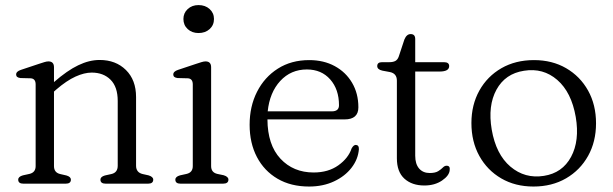

<svg xmlns="http://www.w3.org/2000/svg" viewBox="-20 -706 2358 738"><path d="M187.5 -447.5V-390.5Q238.5 -435 280.8 -455.2Q323 -475.5 363 -475.5Q425 -475.5 464 -437Q503 -398.5 503 -333V-69Q503 -43 528.5 -37L551 -32Q569 -26.5 569 -15.5Q569 0 549 0H386.5Q366 0 366 -15.5Q366 -26.5 383 -31.5L408 -37Q432.5 -42.5 432.5 -69V-318Q432.5 -372 405 -399.5Q377.5 -427 332.5 -427Q304 -427 270 -411.5Q236 -396 196.5 -362L187.5 -354V-67.5Q187.5 -42.5 211.5 -37L235.5 -31.5Q252.5 -26.5 252.5 -15.5Q252.5 0 232.5 0H70Q50 0 50 -15.5Q50 -27 68 -32L93 -37.5Q117 -43 117 -67.5V-381.5Q117 -403.5 98.5 -405L58.5 -406Q42 -408 42 -419.5Q42 -431.5 60.5 -437.5L129.5 -460.5Q141.5 -464.5 150.5 -467.2Q159.5 -470 166 -470Q187.5 -470 187.5 -447.5Z M743 -579Q718 -579 701.5 -594.2Q685 -609.5 685 -633Q685 -656 701.5 -671.2Q718 -686.5 743 -686.5Q769 -686.5 785.8 -671.2Q802.5 -656 802.5 -633Q802.5 -609.5 785.8 -594.2Q769 -579 743 -579ZM791.5 -447.5V-67.5Q791.5 -43 815.5 -37.5L839.5 -32.5Q858 -27 858 -15.5Q858 0 837 0H674Q654 0 654 -15.5Q654 -27 672 -32L697 -37.5Q721 -43 721 -67.5V-381.5Q721 -403.5 702.5 -405L662.5 -406Q646 -408 646 -419.5Q646 -431.5 664.5 -437.5L733.5 -460.5Q745.5 -464.5 754.5 -467.2Q763.5 -470 770 -470Q791.5 -470 791.5 -447.5Z M1357.5 -293.5Q1357.5 -247 1304.5 -247H1008Q1008.5 -149 1058 -96Q1107.5 -43 1185.5 -43Q1242 -43 1280.5 -70.5Q1319 -98 1331.5 -135.5Q1339 -149 1347.5 -149Q1360 -148.5 1359.5 -132.5Q1356.5 -94 1331.2 -61.2Q1306 -28.5 1263.8 -8.8Q1221.5 11 1168 11Q1098 11 1046.8 -19Q995.5 -49 967.5 -102.5Q939.5 -156 939.5 -226.5Q939.5 -297 968 -353.2Q996.5 -409.5 1048 -442.2Q1099.5 -475 1168.5 -475Q1224 -475 1266.5 -452Q1309 -429 1333.2 -388Q1357.5 -347 1357.5 -293.5ZM1159.5 -439Q1098 -439 1057.2 -394.8Q1016.5 -350.5 1009 -278H1255.5Q1283 -278 1283 -301.5Q1283 -362.5 1249.2 -400.8Q1215.5 -439 1159.5 -439Z M1479 -429 1449.5 -434.5Q1430 -439 1430 -452Q1430 -467 1448.5 -467H1476.5Q1491 -467 1499.8 -471.8Q1508.5 -476.5 1513 -489.5L1534.5 -554.5Q1543 -575 1558.5 -575Q1576 -575 1576 -556V-467H1686.5Q1706.5 -467 1706.5 -452Q1706.5 -431 1669.5 -431H1576V-107.5Q1576 -75.5 1591 -58.2Q1606 -41 1631.5 -41Q1653 -41 1664.2 -48Q1675.5 -55 1682.2 -62Q1689 -69 1696.5 -69Q1711 -69 1708.5 -52Q1707 -31 1679 -12Q1651 7 1611 7Q1563.5 7 1534.5 -19.2Q1505.5 -45.5 1505.5 -97.5V-396Q1505.5 -423.5 1479 -429Z M2032.5 -475Q2102.5 -475 2156.2 -443.8Q2210 -412.5 2240.5 -357.8Q2271 -303 2271 -232Q2271 -161.5 2240.5 -106.8Q2210 -52 2155.8 -20.5Q2101.5 11 2030.5 11Q1960.5 11 1906.8 -20.2Q1853 -51.5 1822.5 -106.5Q1792 -161.5 1792 -233Q1792 -303 1822.5 -357.8Q1853 -412.5 1907.2 -443.8Q1961.5 -475 2032.5 -475ZM2070.5 -30Q2141.5 -41 2175 -103Q2208.5 -165 2193 -256.5Q2176.5 -351.5 2122 -398.8Q2067.5 -446 1994 -434Q1922 -423 1888.2 -361.2Q1854.5 -299.5 1870 -208Q1886.5 -112.5 1942 -65.5Q1997.5 -18.5 2070.5 -30Z"/></svg>

Font: Fraunces 9pt Soft Light
Style: Regular
Weight: 300
Version: Version 1.000;[0bf87f6ff]